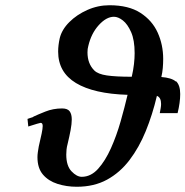

<svg xmlns="http://www.w3.org/2000/svg" viewBox="-20 -701 708 733"><path d="M590 -269Q592 -280 593.5 -288.5Q595 -297 595 -304Q595 -329 579 -335Q562 -263 536.5 -200.5Q511 -138 474.5 -90Q438 -42 388.5 -15Q339 12 273 12Q234 12 199.5 1Q165 -10 144 -34.5Q123 -59 123 -101Q123 -110 124.5 -120.5Q126 -131 128 -142Q135 -172 139 -191Q143 -210 143 -220Q143 -232 135 -232Q133 -232 121.5 -228.5Q110 -225 99 -221.5Q88 -218 88 -218L85 -247L108 -255H106Q123 -263 153 -275Q183 -287 217 -287Q238 -287 246 -276Q254 -265 254 -245Q254 -228 249.5 -204Q245 -180 238 -151Q235 -140 234 -130Q233 -120 233 -111Q233 -68 253 -47Q273 -26 292 -26Q327 -26 354.5 -56.5Q382 -87 403.5 -135Q425 -183 440.5 -237.5Q456 -292 467 -339Q338 -343 270 -384Q202 -425 202 -504Q202 -528 208 -555Q216 -588 244.5 -616.5Q273 -645 313.5 -663Q354 -681 398 -681Q471 -681 516 -652Q561 -623 582 -576.5Q603 -530 603 -476Q603 -459 601.5 -441.5Q600 -424 596 -407Q635 -404 651 -390L652 -391Q668 -376 668 -342Q668 -310 658 -269ZM340 -432Q354 -418 388 -413Q422 -408 483 -408Q489 -434 491.5 -456.5Q494 -479 494 -498Q494 -548 480.5 -578.5Q467 -609 449 -623Q431 -637 415 -637Q386 -637 357 -605Q328 -573 317 -525Q314 -515 314 -501Q314 -458 340 -432Z"/></svg>

Font: Libertinus Serif SemiBold
Style: Italic
Weight: 600
Italic angle: -11.5°
Designer: Philipp H. Poll, Khaled Hosny
Foundry: Caleb Maclennan
Version: Version 7.051;RELEASE